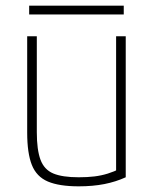

<svg xmlns="http://www.w3.org/2000/svg" viewBox="-20 -648 540 678"><path d="M258 10Q189 10 149 -7Q109 -24 92.5 -65.5Q76 -107 76 -180V-520H110V-181Q110 -119 123 -84Q136 -49 168 -35.5Q200 -22 258 -22Q289 -22 313.5 -25Q338 -28 360.5 -35Q383 -42 405 -53L390 -30V-520H424V-22Q389 -6 348.5 2Q308 10 258 10ZM83 -597V-628H417V-597Z"/></svg>

Font: M PLUS Code Latin ExtraLight
Style: Regular
Weight: 250
Designer: Coji Morishita
Foundry: UNDERFOREST DESIGN
Version: Version 1.002; ttfautohint (v1.8.3)